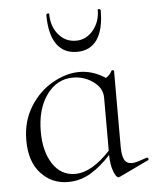

<svg xmlns="http://www.w3.org/2000/svg" viewBox="-48 -670 587 721"><g transform="rotate(-5 245.0 -309.5)"><path d="M483 -56Q487 -56 488 -51.5Q489 -47 485 -46L374 7L370 8Q361 8 351.5 -17.5Q342 -43 342 -79Q306 -39 266.5 -15Q227 9 180 9Q119 9 78 -35.5Q37 -80 37 -160Q37 -232 71 -286.5Q105 -341 156.5 -370Q208 -399 257 -399Q284 -399 309.5 -390.5Q335 -382 355 -368Q371 -377 379 -394Q380 -395 384 -394.5Q388 -394 388 -392V-106Q388 -72 396.5 -56.5Q405 -41 425 -41Q435 -41 449.5 -45.5Q464 -50 481 -56ZM342 -95V-295Q342 -331 308 -355.5Q274 -380 232 -380Q171 -380 132.5 -326.5Q94 -273 94 -188Q94 -113 125 -66Q156 -19 209 -19Q272 -19 342 -95ZM164 -626Q164 -579 190 -548Q216 -517 256 -517Q294 -517 320.5 -548.5Q347 -580 347 -626Q347 -628 350 -628Q353 -628 355.5 -626.5Q358 -625 358 -623Q358 -550 332 -512.5Q306 -475 256 -475Q206 -475 179.5 -512.5Q153 -550 153 -623Q153 -627 158.5 -628Q164 -629 164 -626Z"/></g></svg>

Font: Cormorant Infant Light
Style: Regular
Weight: 300
Designer: Christian Thalmann (Catharsis Fonts)
Version: Version 3.000